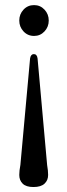

<svg xmlns="http://www.w3.org/2000/svg" viewBox="-20 -594 270 772"><path d="M114.5 158Q85 158 71.2 144.5Q57.5 131 57.5 109.5Q57.5 92.5 62 69L101 -359.5Q104 -376.5 116 -376.5Q128.5 -376.5 131 -359.5L169.5 69.5Q171.5 81.5 172.5 91Q173.5 100.5 173.5 109.5Q173.5 131 159 144.5Q144.5 158 114.5 158ZM117 -573.5Q142 -573.5 159 -555.2Q176 -537 176 -511.5Q176 -486 159 -467.8Q142 -449.5 117 -449.5Q91.5 -449.5 74.5 -467.8Q57.5 -486 57.5 -511.5Q57.5 -537 74.5 -555.2Q91.5 -573.5 117 -573.5Z"/></svg>

Font: Fraunces 144pt S050
Style: Regular
Weight: 400
Version: Version 1.000; ttfautohint (v1.8.3)